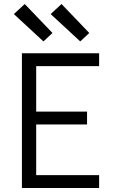

<svg xmlns="http://www.w3.org/2000/svg" viewBox="-20 -935 590 955"><path d="M89 0V-670H473V-606H160V-380H413V-316H160V-64H473V0ZM379 -729 232 -865 286 -915 424 -771ZM196 -729 49 -865 103 -915 241 -771Z"/></svg>

Font: Lode
Style: Regular
Weight: 400
Monospace: yes
Designer: Belleve Invis
Foundry: Belleve Invis
Version: Version 29.2.0; ttfautohint (v1.8.3)